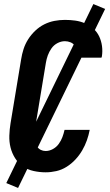

<svg xmlns="http://www.w3.org/2000/svg" viewBox="-20 -841 540 946"><path d="M205 8Q175 8 145.5 1.5Q116 -5 93 -21Q70 -37 54.5 -61.5Q39 -86 32 -114Q25 -142 26 -173Q27 -204 32 -234L84 -548Q88 -574 96 -599Q104 -624 118.5 -647Q133 -670 153.5 -689.5Q174 -709 198 -721Q222 -733 248 -738Q274 -743 300 -743Q326 -743 351 -739.5Q376 -736 399 -726Q422 -716 440 -700Q458 -684 468.5 -662Q479 -640 482.5 -614.5Q486 -589 482 -563Q481 -562 481 -560.5Q481 -559 480 -557H357Q357 -558 357 -558.5Q357 -559 357 -560Q359 -574 357.5 -589Q356 -604 348.5 -615.5Q341 -627 327.5 -632.5Q314 -638 300 -638Q281 -638 263 -628.5Q245 -619 233.5 -602.5Q222 -586 215.5 -568Q209 -550 206 -531L154 -217Q152 -204 151 -191Q150 -178 150.5 -165.5Q151 -153 154 -140.5Q157 -128 163.5 -118Q170 -108 181 -102.5Q192 -97 205 -97Q223 -97 240.5 -106.5Q258 -116 269.5 -132Q281 -148 287.5 -165.5Q294 -183 298 -201H422Q417 -175 408 -149.5Q399 -124 385 -100Q371 -76 351.5 -55Q332 -34 308 -19Q284 -4 257.5 2Q231 8 205 8ZM69 85 11 61 440 -821 498 -797Z"/></svg>

Font: Iosevka Curly XBdObl
Style: Regular
Weight: 800
Italic angle: -9°
Monospace: yes
Designer: Belleve Invis
Foundry: Belleve Invis
Version: Version 11.1.0; ttfautohint (v1.8.3)